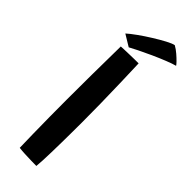

<svg xmlns="http://www.w3.org/2000/svg" viewBox="-279 -858 884 884"><g transform="rotate(45 163.0 -416.0)"><path d="M196.5 6Q182.5 6 161.8 5.5Q141 5 120 4Q99 3 83.5 1Q82.5 -34.5 81.5 -87.5Q80.5 -140.5 80 -198.8Q79.5 -257 79.5 -307.5Q79.5 -381.5 80.2 -470.5Q81 -559.5 82.5 -658Q89 -658.5 103 -659Q117 -659.5 134 -660Q151 -660.5 167.5 -660.8Q184 -661 195.5 -661Q197.5 -602 199.5 -535.8Q201.5 -469.5 202.5 -404.2Q203.5 -339 203.5 -283Q203.5 -257 203.2 -223.8Q203 -190.5 202.5 -155.5Q202 -120.5 201.2 -88.2Q200.5 -56 199.2 -31.2Q198 -6.5 196.5 6ZM254 -838Q271 -828.5 286.2 -815.2Q301.5 -802 312.2 -791Q323 -780 325.5 -775Q307.5 -770.5 276.8 -758.2Q246 -746 212.5 -730.8Q179 -715.5 151.2 -701.8Q123.5 -688 111 -681L55 -715Q71 -729.5 98.5 -749.2Q126 -769 157 -788.2Q188 -807.5 214.2 -821.5Q240.5 -835.5 254 -838Z"/></g></svg>

Font: Grandstander Thin Medium
Style: Regular
Weight: 500
Version: Version 1.200